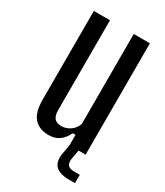

<svg xmlns="http://www.w3.org/2000/svg" viewBox="-185 -678 772 896"><g transform="rotate(30 200.5 -230.0)"><path d="M153.5 7.5Q103 7.5 75.2 -23Q47.5 -53.5 47.5 -124V-600H134.5V-117Q134.5 -86.5 146.5 -72.5Q158.5 -58.5 184.5 -58.5Q209 -58.5 231 -73.5Q253 -88.5 262.5 -115V-600H349.5V0H262.5V-56.5H248Q231.5 -23.5 208.5 -8Q185.5 7.5 153.5 7.5ZM373 140H343.5Q290.5 140 268.2 118.2Q246 96.5 253.5 49.5L262.5 -0.5H311.5L302.5 49.5Q299 73.5 308.8 84.2Q318.5 95 343.5 95H373Z"/></g></svg>

Font: Big Shoulders Display Thin SemiBold
Style: Regular
Weight: 600
Version: Version 2.002